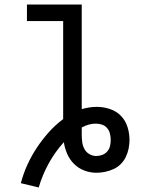

<svg xmlns="http://www.w3.org/2000/svg" viewBox="-20 -755 640 848"><path d="M151 73 72 54Q83 12 101 -27.5Q119 -67 143 -103Q167 -139 195.5 -171Q224 -203 259 -229V-662H99V-735H341V-273Q358 -278 374.5 -280.5Q391 -283 408 -283Q437 -283 465.5 -273.5Q494 -264 514 -243.5Q534 -223 543 -194.5Q552 -166 552 -137Q552 -118 548 -98.5Q544 -79 535.5 -61.5Q527 -44 513 -30Q499 -16 481 -8Q463 0 444 4Q425 8 405 8Q378 8 352 -2Q326 -12 307 -31Q288 -50 277 -75Q266 -100 262 -127Q223 -84 195 -33Q167 18 151 73ZM405 -66Q419 -66 432 -71Q445 -76 454 -86.5Q463 -97 466 -110.5Q469 -124 469 -137Q469 -151 465.5 -165Q462 -179 453 -189.5Q444 -200 430.5 -204.5Q417 -209 403 -209Q387 -209 371.5 -204.5Q356 -200 341 -192Q341 -184 341 -176.5Q341 -169 341 -161Q341 -145 343 -128.5Q345 -112 352.5 -97.5Q360 -83 374.5 -74.5Q389 -66 405 -66Z"/></svg>

Font: Iosevka Curly Extended
Style: Regular
Weight: 400
Width: 7
Monospace: yes
Designer: Belleve Invis
Foundry: Belleve Invis
Version: Version 11.1.0; ttfautohint (v1.8.3)